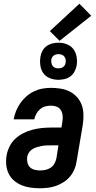

<svg xmlns="http://www.w3.org/2000/svg" viewBox="-20 -997 515 1025"><path d="M192 8Q167 8 142.5 4.5Q118 1 96 -8Q74 -17 55.5 -32.5Q37 -48 26.5 -69.5Q16 -91 13.5 -116Q11 -141 15 -166Q19 -190 30.5 -214Q42 -238 61.5 -256Q81 -274 104.5 -286Q128 -298 153 -304.5Q178 -311 203 -313.5Q228 -316 252 -316H308L313 -347Q316 -363 314.5 -379Q313 -395 305.5 -408Q298 -421 283.5 -427Q269 -433 252 -433Q237 -433 222 -429Q207 -425 194.5 -414.5Q182 -404 174 -389.5Q166 -375 163 -360H53Q57 -383 66 -405Q75 -427 89 -447Q103 -467 121.5 -483Q140 -499 162 -509.5Q184 -520 207 -524Q230 -528 253 -528Q279 -528 305.5 -523.5Q332 -519 354 -507.5Q376 -496 392.5 -477Q409 -458 417 -434.5Q425 -411 425.5 -384.5Q426 -358 422 -331L389 -136Q386 -114 377.5 -93.5Q369 -73 354 -55Q339 -37 319.5 -24.5Q300 -12 278.5 -4.5Q257 3 235 5.5Q213 8 192 8ZM194 -87Q208 -87 222.5 -90Q237 -93 250 -101.5Q263 -110 270.5 -123.5Q278 -137 281 -151L292 -221H252Q239 -221 227 -220.5Q215 -220 202 -217.5Q189 -215 177 -211.5Q165 -208 153.5 -201Q142 -194 134.5 -182.5Q127 -171 125 -159Q123 -144 126.5 -129Q130 -114 139.5 -104.5Q149 -95 164 -91Q179 -87 194 -87ZM292 -571Q268 -571 246.5 -579.5Q225 -588 212 -605.5Q199 -623 195.5 -646.5Q192 -670 196 -694Q198 -710 206.5 -725.5Q215 -741 229 -751Q243 -761 259.5 -765Q276 -769 292 -769Q316 -769 337.5 -760.5Q359 -752 372 -734.5Q385 -717 389 -693.5Q393 -670 389 -646Q386 -630 377.5 -614.5Q369 -599 355.5 -589Q342 -579 325 -575Q308 -571 292 -571ZM292 -632Q298 -632 304.5 -633.5Q311 -635 316.5 -639Q322 -643 325.5 -648.5Q329 -654 330 -661Q332 -670 330.5 -679Q329 -688 323.5 -695Q318 -702 309.5 -705Q301 -708 292 -708Q286 -708 279.5 -706.5Q273 -705 267.5 -701Q262 -697 258.5 -691.5Q255 -686 254 -679Q253 -670 254.5 -661Q256 -652 261 -645Q266 -638 274.5 -635Q283 -632 292 -632ZM298 -779 246 -831 404 -977 467 -913Z"/></svg>

Font: Iosevka QP
Style: Bold Italic
Weight: 700
Italic angle: -9°
Designer: Belleve Invis
Foundry: Belleve Invis
Version: Version 20.0.0; ttfautohint (v1.8.4)